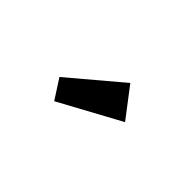

<svg xmlns="http://www.w3.org/2000/svg" viewBox="-22 -964 544 544"><g transform="rotate(45 250.0 -692.5)"><path d="M177 -598 139 -657 293 -787 361 -698Z"/></g></svg>

Font: Readex Pro Medium
Style: Regular
Weight: 500
Designer: Bonnie Shaver-Troup, Thomas Jockin
Foundry: Lexend
Version: Version 1.204; ttfautohint (v1.8.4.7-5d5b)